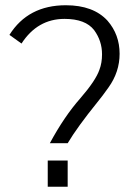

<svg xmlns="http://www.w3.org/2000/svg" viewBox="-20 -712 508 732"><path d="M162 -100H238V0H162ZM339 -597Q306 -640 226 -640Q123 -640 62 -546L16 -579Q87 -692 231 -692Q336 -692 390 -633Q436 -580 436 -507Q436 -438 394 -379Q370 -345 351 -322Q275 -228 238 -166H170Q225 -268 286 -337Q345 -405 359 -446Q369 -472 369 -505Q369 -556 339 -597Z"/></svg>

Font: Pavanam
Style: Regular
Weight: 400
Designer: Tharique Azeez
Foundry: Tharique Azeez
Version: Version 1.86; ttfautohint (v1.3) -l 8 -r 50 -G 200 -x 14 -D 